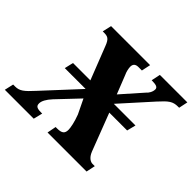

<svg xmlns="http://www.w3.org/2000/svg" viewBox="-192 -928 1141 1141"><g transform="rotate(45 379.0 -357.0)"><path d="M226 -57H215C177 -57 170 -68 170 -87C170 -106 183 -132 211 -162L336 -294L380 -203C398 -156 405 -116 405 -100C405 -70 393 -57 351 -57H339L328 0H656L668 -57H649C634 -57 610 -68 595 -106L504 -343H654L668 -399H486L656 -588C705 -642 724 -657 768 -657H777L789 -714H558L546 -657H550C586 -657 600 -650 600 -634C600 -612 586 -591 574 -581L459 -451L414 -565C403 -588 399 -611 399 -624C399 -645 410 -657 435 -657H464L476 -714H148L135 -657H141C175 -657 190 -654 208 -606L289 -399H143L130 -343H305L107 -129C57 -74 36 -57 -1 -57H-18L-31 0H212Z"/></g></svg>

Font: Noto Serif SemiCondensed Extra
Style: Italic
Weight: 800
Width: 4
Italic angle: -12°
Designer: Monotype Design Team
Foundry: Monotype Imaging Inc.
Version: Version 1.901